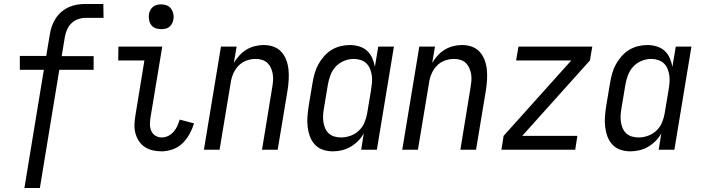

<svg xmlns="http://www.w3.org/2000/svg" viewBox="-20 -755 3540 968"><path d="M103 193 201 -403H80V-473H213L231 -580Q234 -601 241 -621.5Q248 -642 260 -661Q272 -680 289.5 -695Q307 -710 327 -719Q347 -728 368.5 -731.5Q390 -735 410 -735H501L502 -665H411Q393 -665 374 -658.5Q355 -652 340.5 -638Q326 -624 318 -605.5Q310 -587 307 -569L291 -472H452V-403H279L181 193Z M795 8Q772 8 750 3Q728 -2 710 -14Q692 -26 680 -44.5Q668 -63 662.5 -84.5Q657 -106 658 -129Q659 -152 663 -175L708 -450H576L577 -520H798L739 -164Q736 -146 736 -128.5Q736 -111 742.5 -95.5Q749 -80 763.5 -71Q778 -62 795 -62Q812 -62 827.5 -69.5Q843 -77 855 -90.5Q867 -104 874 -120Q881 -136 886 -152L958 -133Q950 -106 935.5 -79.5Q921 -53 900 -32.5Q879 -12 850.5 -2Q822 8 795 8ZM792 -608Q777 -608 763.5 -613Q750 -618 742 -629.5Q734 -641 731.5 -655.5Q729 -670 731 -685Q733 -695 738.5 -705Q744 -715 752.5 -721.5Q761 -728 771.5 -730.5Q782 -733 793 -733Q808 -733 821.5 -727.5Q835 -722 843 -710.5Q851 -699 854 -684.5Q857 -670 854 -655Q852 -645 846.5 -635Q841 -625 832.5 -618.5Q824 -612 813.5 -610Q803 -608 792 -608Z M1008 0 1094 -520H1173L1159 -438Q1171 -458 1187 -475.5Q1203 -493 1223 -505Q1243 -517 1265.5 -522.5Q1288 -528 1310 -528Q1336 -528 1359.5 -519.5Q1383 -511 1399 -493Q1415 -475 1423.5 -452Q1432 -429 1434.5 -404Q1437 -379 1435.5 -353Q1434 -327 1430 -301L1380 0H1301L1352 -312Q1355 -329 1356.5 -346Q1358 -363 1355.5 -379.5Q1353 -396 1346.5 -411Q1340 -426 1329 -437Q1318 -448 1302 -453Q1286 -458 1269 -458Q1246 -458 1222.5 -449.5Q1199 -441 1182 -423Q1165 -405 1155.5 -382.5Q1146 -360 1143 -337L1087 0Z M1658 8Q1632 8 1608 0Q1584 -8 1567.5 -26Q1551 -44 1542.5 -67Q1534 -90 1531 -115.5Q1528 -141 1530 -167Q1532 -193 1536 -219L1556 -339Q1560 -362 1566.5 -385.5Q1573 -409 1585 -430.5Q1597 -452 1613.5 -471Q1630 -490 1651 -503Q1672 -516 1696 -522Q1720 -528 1743 -528Q1768 -528 1791 -521Q1814 -514 1830.5 -499Q1847 -484 1856.5 -462.5Q1866 -441 1870 -418L1887 -520H1966L1880 0H1801L1814 -83Q1803 -62 1785.5 -44.5Q1768 -27 1747.5 -15Q1727 -3 1704 2.5Q1681 8 1658 8ZM1700 -62Q1723 -62 1747 -70.5Q1771 -79 1789.5 -96.5Q1808 -114 1817.5 -137Q1827 -160 1831 -183L1851 -303Q1854 -321 1855.5 -339Q1857 -357 1854.5 -374.5Q1852 -392 1845.5 -408Q1839 -424 1827 -435.5Q1815 -447 1798 -452.5Q1781 -458 1763 -458Q1739 -458 1714.5 -448Q1690 -438 1672.5 -419Q1655 -400 1646 -376Q1637 -352 1633 -328L1613 -208Q1610 -191 1609 -173.5Q1608 -156 1610.5 -139.5Q1613 -123 1619.5 -108Q1626 -93 1638 -82Q1650 -71 1666.5 -66.5Q1683 -62 1700 -62Z M2008 0 2094 -520H2173L2159 -438Q2171 -458 2187 -475.5Q2203 -493 2223 -505Q2243 -517 2265.5 -522.5Q2288 -528 2310 -528Q2336 -528 2359.5 -519.5Q2383 -511 2399 -493Q2415 -475 2423.5 -452Q2432 -429 2434.5 -404Q2437 -379 2435.5 -353Q2434 -327 2430 -301L2380 0H2301L2352 -312Q2355 -329 2356.5 -346Q2358 -363 2355.5 -379.5Q2353 -396 2346.5 -411Q2340 -426 2329 -437Q2318 -448 2302 -453Q2286 -458 2269 -458Q2246 -458 2222.5 -449.5Q2199 -441 2182 -423Q2165 -405 2155.5 -382.5Q2146 -360 2143 -337L2087 0Z M2508 0 2519 -70 2860 -450H2582L2594 -520H2966L2954 -450L2613 -70H2891L2880 0Z M3158 8Q3132 8 3108 0Q3084 -8 3067.5 -26Q3051 -44 3042.5 -67Q3034 -90 3031 -115.5Q3028 -141 3030 -167Q3032 -193 3036 -219L3056 -339Q3060 -362 3066.5 -385.5Q3073 -409 3085 -430.5Q3097 -452 3113.5 -471Q3130 -490 3151 -503Q3172 -516 3196 -522Q3220 -528 3243 -528Q3268 -528 3291 -521Q3314 -514 3330.5 -499Q3347 -484 3356.5 -462.5Q3366 -441 3370 -418L3387 -520H3466L3380 0H3301L3314 -83Q3303 -62 3285.5 -44.5Q3268 -27 3247.5 -15Q3227 -3 3204 2.5Q3181 8 3158 8ZM3200 -62Q3223 -62 3247 -70.5Q3271 -79 3289.5 -96.5Q3308 -114 3317.5 -137Q3327 -160 3331 -183L3351 -303Q3354 -321 3355.5 -339Q3357 -357 3354.5 -374.5Q3352 -392 3345.5 -408Q3339 -424 3327 -435.5Q3315 -447 3298 -452.5Q3281 -458 3263 -458Q3239 -458 3214.5 -448Q3190 -438 3172.5 -419Q3155 -400 3146 -376Q3137 -352 3133 -328L3113 -208Q3110 -191 3109 -173.5Q3108 -156 3110.5 -139.5Q3113 -123 3119.5 -108Q3126 -93 3138 -82Q3150 -71 3166.5 -66.5Q3183 -62 3200 -62Z"/></svg>

Font: Iosevka Algr
Style: Italic
Weight: 400
Italic angle: -9°
Monospace: yes
Designer: Belleve Invis
Foundry: Belleve Invis
Version: Version 26.0.2; ttfautohint (v1.8.3)